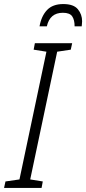

<svg xmlns="http://www.w3.org/2000/svg" viewBox="-74 -927 425 947"><path d="M157 -797Q172 -864 236 -864Q270 -864 282 -846.5Q294 -829 294 -797H329Q329 -802 330 -808Q331 -814 331 -822Q331 -856 310 -881.5Q289 -907 238 -907Q186 -907 158 -877.5Q130 -848 121 -797ZM131 0 137 -32 75 -42 208 -672 275 -682 282 -714H98L92 -682L155 -672L22 -42L-47 -32L-54 0Z"/></svg>

Font: Noto Sans Display Condensed Light
Style: Italic
Weight: 300
Width: 3
Designer: Monotype Design team
Foundry: Monotype Imaging Inc.
Version: 1.000